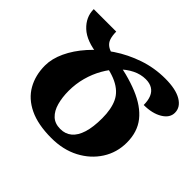

<svg xmlns="http://www.w3.org/2000/svg" viewBox="-169 -930 1147 1147"><g transform="rotate(45 404.5 -356.5)"><path d="M314 -599Q449 -578 542.5 -539.5Q636 -501 684 -440.5Q732 -380 732 -290Q732 -206 688.5 -138Q645 -70 569 -30Q493 10 393 10Q280 10 206 -25.5Q132 -61 96 -124.5Q60 -188 60 -270Q60 -327 89 -389.5Q118 -452 171 -511.5Q224 -571 295 -618.5Q366 -666 449.5 -694.5Q533 -723 624 -723Q713 -723 761 -694.5Q809 -666 809 -619Q809 -576 762.5 -548Q716 -520 644 -520Q644 -558 633 -584.5Q622 -611 599.5 -624.5Q577 -638 544 -638Q502 -638 461.5 -618Q421 -598 386 -562.5Q351 -527 324 -479.5Q297 -432 282 -377Q267 -322 267 -263Q267 -208 279.5 -163Q292 -118 319.5 -92Q347 -66 393 -66Q435 -66 464.5 -90.5Q494 -115 509.5 -164.5Q525 -214 525 -289Q525 -366 501 -417Q477 -468 415.5 -497.5Q354 -527 241 -538Q133 -549 80.5 -598Q28 -647 28 -714H218Q218 -682 225.5 -658Q233 -634 254 -619.5Q275 -605 314 -599Z"/></g></svg>

Font: Noto Serif Armenian Black
Style: Regular
Weight: 900
Version: Version 2.007